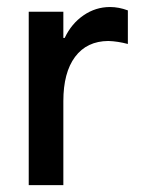

<svg xmlns="http://www.w3.org/2000/svg" viewBox="-20 -538 432 558"><path d="M63.5 -503.9H164.1V-427.7H168Q187.5 -469.2 222.7 -493.4Q257.8 -517.6 299.8 -517.6Q325.2 -517.6 351.6 -507.8V-410.2Q322.3 -418 294.9 -418.9Q232.4 -418.5 198.2 -372.8Q164.1 -327.1 164.1 -244.1V0H63.5Z"/></svg>

Font: Wanted Sans Medium
Style: Regular
Weight: 500
Designer: Original Design by Kil Hyung-jin and Kang Hanbin, Wanted Lab, Inc; Hangeul from Source Han Sans by Jang Soo-young and Ka
Foundry: Wanted Lab, Inc.
Version: Version 1.001